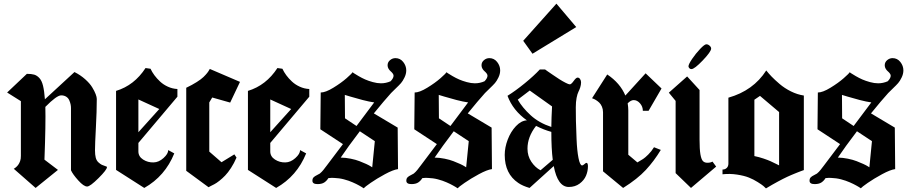

<svg xmlns="http://www.w3.org/2000/svg" viewBox="-20 -1021 4968 1050"><path d="M509.3 -480Q509.3 -413.6 504.4 -323Q499.5 -232.4 499.5 -199.2Q499.5 -174.3 503.7 -158.4Q507.8 -142.6 518.3 -133.1Q528.8 -123.5 537.1 -119.6Q545.4 -115.7 563 -109.9Q564.9 -109.4 564.9 -106.9Q564.9 -92.8 518.8 -46.9Q472.7 -1 456.5 -1Q438 -1 408 -34.4Q377.9 -67.9 368.2 -89.8V-430.2Q368.2 -440.4 366 -450.7Q363.8 -460.9 358.6 -472.9Q353.5 -484.9 342 -492.2Q330.6 -499.5 314.5 -499.5Q290 -499.5 228 -436.5Q230.5 -344.7 223.1 -147.9L296.9 -91.8L174.8 6.8L55.2 -98.1L58.1 -99.6Q61 -101.6 62.7 -102.8Q64.5 -104 67.9 -106.9Q71.3 -109.9 74 -112.8Q76.7 -115.7 79.8 -119.9Q83 -124 85.4 -129.2Q87.9 -134.3 90.1 -140.1Q92.3 -146 93.3 -153.3Q94.2 -160.6 94.2 -168.9V-467.8L19 -515.1L127 -617.2Q151.9 -617.2 167 -612.8Q182.1 -608.4 195.3 -594.2Q208.5 -580.1 215.3 -552Q222.2 -523.9 225.6 -478L387.2 -627Q420.4 -610.4 445.8 -587.6Q471.2 -564.9 484.1 -543.7Q497.1 -522.5 503.2 -506.1Q509.3 -489.7 509.3 -480Z M614.7 -91.8V-523.9Q714.4 -554.2 775.9 -648.9L803.2 -645Q811.5 -627 824.5 -609.4Q837.4 -591.8 855.5 -575Q873.5 -558.1 898.2 -546.9Q922.9 -535.6 950.2 -534.2V-492.2L736.8 -239.3V-192.9Q736.8 -165 762.7 -148.4Q788.6 -131.8 819.8 -132.8Q848.1 -133.3 874 -156.5Q899.9 -179.7 899.9 -200.2L933.1 -182.1Q882.8 -57.6 769 6.8ZM736.8 -297.9 851.1 -424.8 736.8 -477.1Z M998.5 -86.9V-541Q1031.2 -556.6 1055.9 -572.3Q1080.6 -587.9 1093 -600.1Q1105.5 -612.3 1112.8 -621.6Q1120.1 -630.9 1123.3 -637.2Q1126.5 -643.6 1127.4 -644L1292.5 -573.2L1238.8 -460L1140.6 -487.8L1124.5 -460.9V-191.9L1191.4 -133.8L1261.7 -176.8L1273.4 -159.2Q1260.3 -128.4 1243.4 -102.5Q1226.6 -76.7 1211.2 -60.8Q1195.8 -44.9 1179.7 -32.2Q1163.6 -19.5 1152.3 -13.7Q1141.1 -7.8 1131.6 -3.2Q1122.1 1.5 1120.6 2.9Z M1335.9 -91.8V-523.9Q1435.5 -554.2 1497.1 -648.9L1524.4 -645Q1532.7 -627 1545.7 -609.4Q1558.6 -591.8 1576.7 -575Q1594.7 -558.1 1619.4 -546.9Q1644 -535.6 1671.4 -534.2V-492.2L1458 -239.3V-192.9Q1458 -165 1483.9 -148.4Q1509.8 -131.8 1541 -132.8Q1569.3 -133.3 1595.2 -156.5Q1621.1 -179.7 1621.1 -200.2L1654.3 -182.1Q1604 -57.6 1490.2 6.8ZM1458 -297.9 1572.3 -424.8 1458 -477.1Z M2142.6 -703.1Q2168.5 -703.1 2185.1 -682.1Q2201.7 -661.1 2201.7 -636.2Q2201.7 -616.7 2192.1 -597.2Q2182.6 -577.6 2173.1 -566.7Q2163.6 -555.7 2143.8 -536.9Q2124 -518.1 2118.7 -512.2Q2081.1 -470.7 2024.4 -400.9L2154.8 -323.2L2156.7 -96.2Q2130.4 -92.8 2085.2 -68.4Q2040 -43.9 2007.1 -21Q1974.1 2 1968.8 8.8L1965.3 6.3Q1961.9 3.9 1957 1Q1952.1 -2 1944.3 -6.3Q1936.5 -10.7 1928 -14.9Q1919.4 -19 1908.4 -23.9Q1897.5 -28.8 1886 -32.7Q1874.5 -36.6 1860.8 -40.3Q1847.2 -43.9 1833.7 -45.7Q1820.3 -47.4 1805.4 -48.1Q1790.5 -48.8 1775.9 -46.9Q1766.1 -31.2 1752.7 -22.7Q1739.3 -14.2 1716.3 -14.2Q1688.5 -14.2 1688.5 -32.7Q1688.5 -44.4 1694.8 -51Q1701.2 -57.6 1713.1 -63.2Q1725.1 -68.8 1729 -71.8Q1733.9 -75.7 1739.5 -81.5Q1745.1 -87.4 1748.8 -92Q1752.4 -96.7 1758.3 -104.5Q1764.2 -112.3 1766.6 -115.2L1855.5 -232.9L1731.9 -314L1733.9 -515.1Q1760.3 -515.1 1803 -541.3Q1845.7 -567.4 1875.5 -593.5Q1905.3 -619.6 1907.7 -626Q1911.1 -623.5 1917.2 -619.4Q1923.3 -615.2 1941.4 -604.7Q1959.5 -594.2 1977.3 -586.4Q1995.1 -578.6 2019 -572Q2043 -565.4 2063.5 -565.4Q2090.8 -565.4 2116.2 -576.7Q2132.3 -593.8 2132.3 -606.9Q2132.3 -613.3 2127.2 -619.9Q2122.1 -626.5 2116 -631.6Q2109.9 -636.7 2104.7 -645.3Q2099.6 -653.8 2099.6 -664.1Q2099.6 -680.7 2112.8 -691.9Q2126 -703.1 2142.6 -703.1ZM2026.4 -460.9Q2000.5 -464.4 1962.9 -474.1Q1925.3 -483.9 1896.5 -492.7Q1867.7 -501.5 1865.7 -502L1866.7 -374L1929.7 -332ZM1843.3 -159.2Q1870.6 -158.7 1898.2 -153.1Q1925.8 -147.5 1946 -139.6Q1966.3 -131.8 1982.7 -124.3Q1999 -116.7 2007.3 -111.3L2015.6 -106L2029.8 -249L1947.8 -303.2Q1882.3 -217.3 1843.3 -159.2Z M2656.2 -703.1Q2682.1 -703.1 2698.7 -682.1Q2715.3 -661.1 2715.3 -636.2Q2715.3 -616.7 2705.8 -597.2Q2696.3 -577.6 2686.8 -566.7Q2677.2 -555.7 2657.5 -536.9Q2637.7 -518.1 2632.3 -512.2Q2594.7 -470.7 2538.1 -400.9L2668.5 -323.2L2670.4 -96.2Q2644 -92.8 2598.9 -68.4Q2553.7 -43.9 2520.8 -21Q2487.8 2 2482.4 8.8L2479 6.3Q2475.6 3.9 2470.7 1Q2465.8 -2 2458 -6.3Q2450.2 -10.7 2441.7 -14.9Q2433.1 -19 2422.1 -23.9Q2411.1 -28.8 2399.7 -32.7Q2388.2 -36.6 2374.5 -40.3Q2360.8 -43.9 2347.4 -45.7Q2334 -47.4 2319.1 -48.1Q2304.2 -48.8 2289.6 -46.9Q2279.8 -31.2 2266.4 -22.7Q2252.9 -14.2 2230 -14.2Q2202.1 -14.2 2202.1 -32.7Q2202.1 -44.4 2208.5 -51Q2214.8 -57.6 2226.8 -63.2Q2238.8 -68.8 2242.7 -71.8Q2247.6 -75.7 2253.2 -81.5Q2258.8 -87.4 2262.5 -92Q2266.1 -96.7 2272 -104.5Q2277.8 -112.3 2280.3 -115.2L2369.1 -232.9L2245.6 -314L2247.6 -515.1Q2273.9 -515.1 2316.7 -541.3Q2359.4 -567.4 2389.2 -593.5Q2418.9 -619.6 2421.4 -626Q2424.8 -623.5 2430.9 -619.4Q2437 -615.2 2455.1 -604.7Q2473.1 -594.2 2491 -586.4Q2508.8 -578.6 2532.7 -572Q2556.6 -565.4 2577.1 -565.4Q2604.5 -565.4 2629.9 -576.7Q2646 -593.8 2646 -606.9Q2646 -613.3 2640.9 -619.9Q2635.7 -626.5 2629.6 -631.6Q2623.5 -636.7 2618.4 -645.3Q2613.3 -653.8 2613.3 -664.1Q2613.3 -680.7 2626.5 -691.9Q2639.6 -703.1 2656.2 -703.1ZM2540 -460.9Q2514.2 -464.4 2476.6 -474.1Q2439 -483.9 2410.2 -492.7Q2381.3 -501.5 2379.4 -502L2380.4 -374L2443.4 -332ZM2356.9 -159.2Q2384.3 -158.7 2411.9 -153.1Q2439.5 -147.5 2459.7 -139.6Q2480 -131.8 2496.3 -124.3Q2512.7 -116.7 2521 -111.3L2529.3 -106L2543.5 -249L2461.4 -303.2Q2396 -217.3 2356.9 -159.2Z M3131.3 -873 2892.1 -727.1 2841.3 -797.9 3022.9 -1001ZM2861.3 -362.8Q2784.7 -417.5 2755.4 -497.1Q2798.8 -523.9 2849.6 -565.4Q2900.4 -606.9 2932.1 -641.1H2960.9Q2965.3 -637.7 2973.1 -632.3Q2981 -627 3001.5 -612.8Q3022 -598.6 3038.8 -587.9Q3055.7 -577.1 3072.8 -568.4Q3089.8 -559.6 3096.2 -559.6Q3104 -559.6 3117.2 -578.1Q3130.4 -596.7 3138.7 -596.7Q3147 -596.7 3152.3 -588.6Q3157.7 -580.6 3157.7 -570.8Q3157.7 -557.1 3153.3 -543.5Q3148.9 -529.8 3143.3 -519Q3137.7 -508.3 3133.3 -486.1Q3128.9 -463.9 3128.9 -434.6Q3128.9 -397 3129.6 -360.4Q3130.4 -323.7 3133.1 -260.3Q3135.7 -196.8 3143.6 -157Q3151.4 -117.2 3163.1 -116.2Q3168 -116.2 3175.8 -123.3Q3183.6 -130.4 3187 -130.4Q3195.3 -130.4 3195.3 -111.8Q3195.3 -85 3184.8 -60.1Q3174.3 -35.2 3149.7 -16.8Q3125 1.5 3090.8 1.5Q3029.8 1.5 3008.3 -112.8L2876 6.8Q2837.9 -4.4 2814.5 -20.5Q2740.2 -70.3 2740.2 -173.8Q2740.2 -214.8 2756.6 -257.8Q2772.9 -300.8 2801.5 -331.1Q2830.1 -361.3 2861.3 -362.8ZM2911.6 -332.5Q2864.7 -272.9 2864.7 -208Q2864.7 -168 2885.7 -136.5Q2906.7 -105 2936 -89.8L3002.9 -147Q2995.1 -207.5 2995.1 -299.8Q2954.1 -311 2911.6 -332.5ZM2811.5 -476.1Q2836.4 -432.6 2881.8 -390.9Q2927.2 -349.1 2995.1 -326.7Q2995.6 -377 2999 -439L2877 -525.9Z M3217.8 -483.9 3300.8 -613.8Q3371.6 -566.4 3399.9 -498.5L3510.7 -620.1L3597.7 -537.1L3526.9 -415H3495.6Q3495.6 -438 3480.2 -455.8Q3464.8 -473.6 3445.3 -473.6Q3430.2 -473.6 3412.6 -456.1Q3416 -434.6 3416 -418V-174.8L3465.8 -132.8Q3486.8 -145 3497.3 -151.9Q3507.8 -158.7 3525.1 -175.8Q3542.5 -192.9 3556.6 -215.8L3593.8 -201.2Q3557.6 -141.1 3512 -91.8Q3466.3 -42.5 3387.7 6.8L3277.8 -84V-407.2Q3277.8 -423.8 3271.7 -438Q3265.6 -452.1 3256.8 -460.2Q3248 -468.3 3239 -473.9Q3230 -479.5 3223.6 -481.4Z M3761.2 -643.1Q3753.9 -643.1 3749.5 -648.4Q3745.1 -653.8 3745.1 -658.2Q3745.1 -669.4 3765.1 -699Q3785.2 -728.5 3809.1 -753.7Q3833 -778.8 3842.8 -778.8Q3852.1 -778.8 3860.6 -771.2Q3869.1 -763.7 3869.1 -755.4Q3869.1 -738.8 3823.5 -690.9Q3777.8 -643.1 3761.2 -643.1ZM3848.6 -130.9Q3832.5 -130.9 3823.7 -140.6Q3814.9 -150.4 3810.3 -177.7Q3805.7 -205.1 3805.7 -256.8V-528.8L3737.8 -603L3637.7 -514.2L3674.8 -469.2V-74.2L3758.8 6.8L3896.5 -109.9L3876.5 -137.2Q3865.2 -130.9 3848.6 -130.9Z M4240.7 -408.2 4136.2 -496.6 4105.5 -475.6V-167.5Q4131.8 -162.1 4156 -153.8Q4180.2 -145.5 4193.4 -139.6Q4206.5 -133.8 4221.7 -126Q4236.8 -118.2 4240.7 -116.7ZM3963.4 -126.5V-486.8Q4099.6 -525.4 4170.4 -635.7Q4183.1 -619.6 4199.7 -602.3Q4216.3 -585 4243.4 -561.8Q4270.5 -538.6 4305.4 -521.2Q4340.3 -503.9 4376 -498.5V-90.8Q4373 -89.8 4360.4 -85.2Q4347.7 -80.6 4343.3 -78.6Q4338.9 -76.7 4326.4 -71.8Q4314 -66.9 4306.4 -63.5Q4298.8 -60.1 4285.6 -54.2Q4272.5 -48.3 4261 -42.2Q4249.5 -36.1 4234.6 -28.3Q4219.7 -20.5 4203.4 -11Q4187 -1.5 4168.9 9.3Q4162.6 2.9 4155 -3.7Q4147.5 -10.3 4124 -25.1Q4100.6 -40 4075.4 -50Q4050.3 -60.1 4011 -66.2Q3971.7 -72.3 3931.2 -67.9V-93.8Q3945.3 -93.8 3954.3 -102.5Q3963.4 -111.3 3963.4 -126.5Z M4861.3 -703.1Q4887.2 -703.1 4903.8 -682.1Q4920.4 -661.1 4920.4 -636.2Q4920.4 -616.7 4910.9 -597.2Q4901.4 -577.6 4891.8 -566.7Q4882.3 -555.7 4862.5 -536.9Q4842.8 -518.1 4837.4 -512.2Q4799.8 -470.7 4743.2 -400.9L4873.5 -323.2L4875.5 -96.2Q4849.1 -92.8 4804 -68.4Q4758.8 -43.9 4725.8 -21Q4692.9 2 4687.5 8.8L4684.1 6.3Q4680.7 3.9 4675.8 1Q4670.9 -2 4663.1 -6.3Q4655.3 -10.7 4646.7 -14.9Q4638.2 -19 4627.2 -23.9Q4616.2 -28.8 4604.7 -32.7Q4593.3 -36.6 4579.6 -40.3Q4565.9 -43.9 4552.5 -45.7Q4539.1 -47.4 4524.2 -48.1Q4509.3 -48.8 4494.6 -46.9Q4484.9 -31.2 4471.4 -22.7Q4458 -14.2 4435.1 -14.2Q4407.2 -14.2 4407.2 -32.7Q4407.2 -44.4 4413.6 -51Q4419.9 -57.6 4431.9 -63.2Q4443.8 -68.8 4447.8 -71.8Q4452.6 -75.7 4458.3 -81.5Q4463.9 -87.4 4467.5 -92Q4471.2 -96.7 4477.1 -104.5Q4482.9 -112.3 4485.4 -115.2L4574.2 -232.9L4450.7 -314L4452.6 -515.1Q4479 -515.1 4521.7 -541.3Q4564.5 -567.4 4594.2 -593.5Q4624 -619.6 4626.5 -626Q4629.9 -623.5 4636 -619.4Q4642.1 -615.2 4660.2 -604.7Q4678.2 -594.2 4696 -586.4Q4713.9 -578.6 4737.8 -572Q4761.7 -565.4 4782.2 -565.4Q4809.6 -565.4 4835 -576.7Q4851.1 -593.8 4851.1 -606.9Q4851.1 -613.3 4845.9 -619.9Q4840.8 -626.5 4834.7 -631.6Q4828.6 -636.7 4823.5 -645.3Q4818.4 -653.8 4818.4 -664.1Q4818.4 -680.7 4831.5 -691.9Q4844.7 -703.1 4861.3 -703.1ZM4745.1 -460.9Q4719.2 -464.4 4681.6 -474.1Q4644 -483.9 4615.2 -492.7Q4586.4 -501.5 4584.5 -502L4585.4 -374L4648.4 -332ZM4562 -159.2Q4589.4 -158.7 4616.9 -153.1Q4644.5 -147.5 4664.8 -139.6Q4685.1 -131.8 4701.4 -124.3Q4717.8 -116.7 4726.1 -111.3L4734.4 -106L4748.5 -249L4666.5 -303.2Q4601.1 -217.3 4562 -159.2Z"/></svg>

Font: KJV1611
Style: Regular
Weight: 400
Version: Version 3.6.1